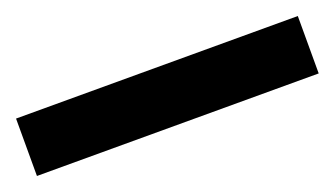

<svg xmlns="http://www.w3.org/2000/svg" viewBox="-30 -31 537 308"><g transform="rotate(-20 238.5 123.0)"><path d="M479 172V74H-2V172Z"/></g></svg>

Font: Noto Sans Georgian SemiCondensed Bold
Style: Regular
Weight: 700
Width: 4
Designer: Monotype Design Team, Akaki Razmadze
Foundry: Google LLC
Version: Version 2.005